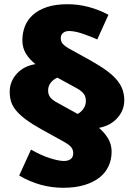

<svg xmlns="http://www.w3.org/2000/svg" viewBox="-20 -698 635 910"><path d="M569 -223Q569 -175 536 -138.5Q503 -102 449 -92Q477 -68 493 -40.5Q509 -13 509 21Q509 58 494.5 89.5Q480 121 451.5 143.5Q423 166 380 179Q337 192 280 192Q169 192 71 134L127 11Q176 39 217.5 52Q259 65 283 65Q303 65 315 56Q327 47 327 28Q327 10 316 -2Q305 -14 285 -25L180 -83Q133 -109 103.5 -131Q74 -153 56.5 -174Q39 -195 32.5 -216.5Q26 -238 26 -263Q26 -311 59 -348Q92 -385 148 -394Q119 -417 102.5 -444.5Q86 -472 86 -507Q86 -542 98 -573Q110 -604 136 -627.5Q162 -651 202.5 -664.5Q243 -678 300 -678Q351 -678 400 -665Q449 -652 494 -628L441 -511Q408 -526 371 -538.5Q334 -551 307 -551Q290 -551 279 -542Q268 -533 268 -518Q268 -500 278.5 -489Q289 -478 305 -469L410 -411Q456 -385 487 -362Q518 -339 536 -316.5Q554 -294 561.5 -271Q569 -248 569 -223ZM387 -220Q387 -241 376 -254.5Q365 -268 345 -279L252 -330Q233 -322 220.5 -306Q208 -290 208 -270Q208 -249 218.5 -236.5Q229 -224 245 -215L348 -158Q365 -167 376 -183.5Q387 -200 387 -220Z"/></svg>

Font: Celebes Black
Style: Regular
Weight: 900
Designer: Anugrah Pasau
Foundry: Lafontype
Version: Version 1.000; ttfautohint (v1.8.4)